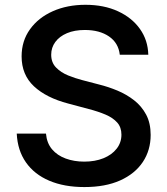

<svg xmlns="http://www.w3.org/2000/svg" viewBox="-20 -757 688 789"><path d="M326.7 11.7Q243.7 11.7 182.4 -14.4Q121.1 -40.5 86.7 -89.6Q52.2 -138.7 48.8 -208H168.9Q172.4 -168.9 193.8 -143.6Q215.3 -118.2 250 -105.5Q284.7 -92.8 326.2 -92.8Q370.6 -92.8 405 -106.7Q439.5 -120.6 459.2 -145.8Q479 -170.9 479 -203.6Q479 -233.9 461.7 -253.4Q444.3 -272.9 414.1 -285.9Q383.8 -298.8 344.2 -309.1L260.3 -331.5Q170.4 -355 119.6 -402.3Q68.8 -449.7 68.8 -525.4Q68.8 -588.9 103.3 -636.7Q137.7 -684.6 197 -710.9Q256.3 -737.3 331.1 -737.3Q407.2 -737.3 464.8 -710.7Q522.5 -684.1 555.2 -637.9Q587.9 -591.8 589.4 -532.2H472.2Q466.8 -580.6 428 -607.2Q389.2 -633.8 328.6 -633.8Q286.1 -633.8 255.1 -620.6Q224.1 -607.4 207.3 -584.5Q190.4 -561.5 190.4 -532.2Q190.4 -500 210.4 -479.5Q230.5 -459 260 -447Q289.6 -435.1 318.4 -427.7L387.2 -409.7Q424.8 -400.4 462.4 -384.8Q500 -369.1 531 -345Q562 -320.8 580.6 -285.9Q599.1 -251 599.1 -202.6Q599.1 -139.6 566.9 -91.3Q534.7 -43 473.9 -15.6Q413.1 11.7 326.7 11.7Z"/></svg>

Font: Inter Cardless
Style: Medium
Weight: 500
Designer: Rasmus Andersson
Foundry: rsms
Version: Version 4.001;git-9221beed3